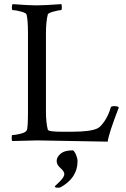

<svg xmlns="http://www.w3.org/2000/svg" viewBox="-20 -666 595 908"><path d="M270.5 -646.5Q272.5 -640.6 272.5 -629.4Q272.5 -618.2 268.6 -618.2Q258.8 -618.2 233.4 -611.3Q208 -604.5 206.1 -597.7Q197.3 -563.5 197.3 -506.8V-138.7Q197.3 -86.9 206.1 -52.7Q209 -43 272.5 -43H319.3Q410.2 -43 442.4 -59.6Q457 -67.4 475.1 -94.2Q493.2 -121.1 503.9 -158.2Q505.9 -164.1 521 -164.1Q536.1 -164.1 542 -158.2Q494.1 -34.2 489.3 3.9L156.2 -2L38.1 1Q35.2 -2 35.2 -14.6Q35.2 -27.3 38.1 -27.3Q51.8 -27.3 76.2 -33.2Q100.6 -39.1 106.4 -49.3Q112.3 -59.6 112.3 -139.6V-508.8Q112.3 -571.3 105.5 -597.7Q102.5 -605.5 77.6 -611.8Q52.7 -618.2 40 -618.2Q36.1 -618.2 36.1 -630.4Q36.1 -642.6 40 -646.5Q116.2 -640.6 152.3 -640.6Q188.5 -640.6 270.5 -646.5ZM325.2 44.9Q334 51.8 340.3 67.9Q346.7 84 346.7 96.7Q346.7 174.8 266.6 219.7Q264.6 221.7 252 221.7Q239.3 221.7 239.3 214.8L261.7 193.4Q284.2 170.9 284.2 157.7Q284.2 144.5 266.1 128.9Q248 113.3 248 95.2Q248 77.1 266.6 61Q285.2 44.9 325.2 44.9Z"/></svg>

Font: CrimsonText-Roman
Style: Roman
Weight: 400
Version: Version 0.13